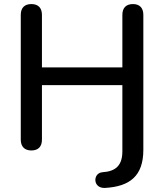

<svg xmlns="http://www.w3.org/2000/svg" viewBox="-20 -732 807 943"><path d="M496 191C618 184 684 132 684 4V-659C684 -694 665 -712 633 -712C600 -712 581 -694 581 -659V-401H186V-659C186 -694 167 -712 134 -712C101 -712 82 -694 82 -659V-46C82 -12 101 7 134 7C168 7 186 -12 186 -46V-314H581V11C581 81 548 110 482 114C435 119 435 194 496 191Z"/></svg>

Font: Nunito SemiBold
Style: Regular
Weight: 600
Designer: Vernon Adams
Foundry: Vernon Adams
Version: Version 3.602